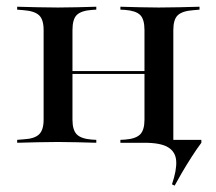

<svg xmlns="http://www.w3.org/2000/svg" viewBox="-20 -435 658 585"><path d="M156.5 -2.4Q124.2 -2.4 95.6 -1.6Q66.9 -0.8 32.3 0V-8.9L51.6 -10.5Q84.7 -12.1 98.8 -25.4Q112.9 -38.7 112.9 -70.2V-343.5Q112.9 -375.8 98.8 -388.7Q84.7 -401.6 51.6 -404L32.3 -405.6V-414.5Q66.9 -413.7 95.6 -412.9Q124.2 -412.1 156.5 -412.1Q187.1 -412.1 214.1 -412.9Q241.1 -413.7 273.4 -414.5V-405.6L259.7 -404.8Q227.4 -402.4 214.1 -389.5Q200.8 -376.6 200.8 -343.5V-70.2Q200.8 -38.7 214.1 -25.4Q227.4 -12.1 259.7 -9.7L273.4 -8.9V0Q241.1 -0.8 214.1 -1.6Q187.1 -2.4 156.5 -2.4ZM420.2 -207.3V-343.5Q420.2 -376.6 406.9 -389.5Q393.5 -402.4 361.3 -404.8L346.8 -405.6V-414.5Q379.8 -413.7 406.9 -412.9Q433.9 -412.1 463.7 -412.1Q496.8 -412.1 525.4 -412.9Q554 -413.7 587.9 -414.5V-405.6L569.4 -404Q535.5 -401.6 521.8 -388.7Q508.1 -375.8 508.1 -343.5V-207.3ZM170.2 -209.7V-218.5H451.6V-209.7ZM512.1 130.6 504 126.6Q518.5 83.9 516.9 56Q515.3 28.2 492.7 14.1Q470.2 0 420.2 0H346.8L494.4 -16.9L505.6 -8.9H593.5V0Q579 19.4 563.3 44Q547.6 68.5 533.9 91.9Q520.2 115.3 512.1 130.6ZM463.7 -2.4Q433.9 -2.4 406.9 -1.6Q379.8 -0.8 346.8 0V-8.9L361.3 -9.7Q393.5 -12.1 406.9 -25.4Q420.2 -38.7 420.2 -70.2V-207.3H508.1V0L463.7 -2.4Z"/></svg>

Font: Playfair 144pt SemiExpanded Medium
Style: Regular
Weight: 500
Width: 6
Designer: Claus Eggers Sørensen
Foundry: Claus Eggers Sørensen
Version: Version 2.203